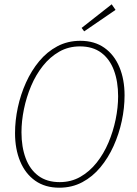

<svg xmlns="http://www.w3.org/2000/svg" viewBox="-20 -862 640 894"><path d="M256 12Q190 12 144 -20.5Q98 -53 74 -110.5Q50 -168 50 -242Q50 -301 63 -361.5Q76 -422 101 -477.5Q126 -533 162.5 -577Q199 -621 247 -646.5Q295 -672 354 -672Q420 -672 466 -639.5Q512 -607 536 -549.5Q560 -492 560 -418Q560 -359 547 -298.5Q534 -238 509 -182.5Q484 -127 447.5 -83Q411 -39 363 -13.5Q315 12 256 12ZM258 -14Q311 -14 354 -38.5Q397 -63 430 -104.5Q463 -146 485 -198Q507 -250 518.5 -306Q530 -362 530 -414Q530 -482 510.5 -534.5Q491 -587 451.5 -616.5Q412 -646 352 -646Q299 -646 256 -621.5Q213 -597 180 -555.5Q147 -514 125 -462Q103 -410 91.5 -354Q80 -298 80 -246Q80 -178 99.5 -125.5Q119 -73 158.5 -43.5Q198 -14 258 -14ZM372 -716 360 -732 500 -842 518 -816Z"/></svg>

Font: Source Code Pro ExtraLight ExtraLight
Style: Italic
Weight: 250
Italic angle: -11°
Monospace: yes
Version: Version 1.016;hotconv 1.0.116;makeotfexe 2.5.65601